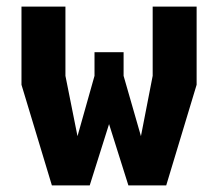

<svg xmlns="http://www.w3.org/2000/svg" viewBox="-20 -561 660 581"><path d="M137 0H251.5L310 -185.5L368.5 0H483L575 -304.5V-541H442V-331.5L406.5 -149L354 -331.5V-403H266V-331.5L214.5 -149L178 -331.5V-541H45V-304.5Z"/></svg>

Font: Monaspace Krypton ExtraBold
Style: Regular
Weight: 800
Designer: Riley Cran & the Lettermatic Team
Foundry: Lettermatic
Version: Version 1.101 (Monaspace Krypton)